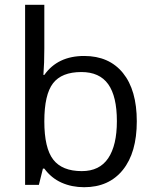

<svg xmlns="http://www.w3.org/2000/svg" viewBox="-20 -780 653 810"><path d="M335 -543.9Q440.4 -543.9 498.8 -471.9Q557.1 -399.9 557.1 -268.1Q557.1 -136.2 498.3 -63.2Q439.5 9.8 335 9.8Q282.7 9.8 239.5 -9.5Q196.3 -28.8 167 -68.8H161.1L144 0H85.9V-759.8H167V-575.2Q167 -513.2 163.1 -463.9H167Q223.6 -543.9 335 -543.9ZM323.2 -476.1Q240.2 -476.1 203.6 -428.5Q167 -380.9 167 -268.1Q167 -155.3 204.6 -106.7Q242.2 -58.1 325.2 -58.1Q399.9 -58.1 436.5 -112.5Q473.1 -167 473.1 -269Q473.1 -373.5 436.5 -424.8Q399.9 -476.1 323.2 -476.1Z"/></svg>

Font: f04293028
Style: Regular
Weight: 400
Foundry: Ascender Corporation
Version: Version 1.10